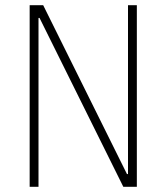

<svg xmlns="http://www.w3.org/2000/svg" viewBox="-20 -718 640 738"><path d="M132 -649H128V0H94V-698H146L468 -49H472V-698H506V0H454Z"/></svg>

Font: IBM Plex Mono ExtraLight
Style: Regular
Weight: 200
Monospace: yes
Designer: Mike Abbink, Paul van der Laan, Pieter van Rosmalen
Foundry: Bold Monday
Version: Version 2.3